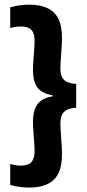

<svg xmlns="http://www.w3.org/2000/svg" viewBox="-20 -698 384 844"><path d="M25 -666V-575Q34.5 -577.5 46.5 -579.5Q58.5 -581.5 72 -581.5Q104.5 -581.5 118.2 -566.5Q132 -551.5 132 -517.5Q132 -503 130.2 -479.2Q128.5 -455.5 126.8 -431Q125 -406.5 125 -389.5Q125 -359 132.8 -336Q140.5 -313 159.2 -298.8Q178 -284.5 211 -279.5V-270.5L216 -275Q180.5 -270.5 160.8 -255.8Q141 -241 133 -217.5Q125 -194 125 -163Q125 -146 126.8 -121.5Q128.5 -97 130.2 -73.2Q132 -49.5 132 -34.5Q132 -0.5 117.8 14.8Q103.5 30 70.5 30Q57.5 30 46 27.8Q34.5 25.5 25 23V115Q43 120 64 123.2Q85 126.5 107 126.5Q181 126.5 216.8 92Q252.5 57.5 252.5 -20.5Q252.5 -39 250.8 -64.8Q249 -90.5 247.2 -115.5Q245.5 -140.5 245.5 -156Q245.5 -178 252 -192.5Q258.5 -207 273.8 -215Q289 -223 315 -224.5V-329Q289 -330.5 273.8 -338.2Q258.5 -346 252 -360.5Q245.5 -375 245.5 -396.5Q245.5 -413 247.2 -437.8Q249 -462.5 250.8 -488Q252.5 -513.5 252.5 -531Q252.5 -608.5 216.8 -643Q181 -677.5 107 -677.5Q85 -677.5 64 -674.2Q43 -671 25 -666Z"/></svg>

Font: Anek Malayalam SemiBold
Style: Regular
Weight: 600
Version: Version 1.003